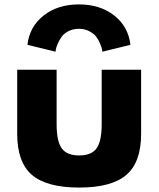

<svg xmlns="http://www.w3.org/2000/svg" viewBox="-20 -826 711 861"><path d="M103 -625Q112.3 -706.1 175.3 -756.1Q238.3 -806.2 334 -806.2Q429.7 -806.2 492.7 -756.1Q555.7 -706.1 564.9 -625L439 -594.2Q438.5 -598.6 437.3 -605.5Q436 -612.3 429 -629.9Q421.9 -647.5 411.6 -661.1Q401.4 -674.8 380.9 -685.8Q360.4 -696.8 334 -696.8Q307.6 -696.8 287.1 -686.3Q266.6 -675.8 256.1 -660.6Q245.6 -645.5 239 -630.4Q232.4 -615.2 230.5 -604.5L229 -594.2ZM57.1 -226.1V-513.2H233.9V-269Q233.9 -192.9 256.8 -160.9Q279.8 -128.9 335 -128.9Q390.1 -128.9 413.1 -160.9Q436 -192.9 436 -269V-513.2H612.8V-226.1Q612.8 -98.1 546.4 -41.5Q480 15.1 335 15.1Q189.9 15.1 123.5 -41.5Q57.1 -98.1 57.1 -226.1Z"/></svg>

Font: Hussar Preview
Style: Bold
Weight: 700
Foundry: Cannot Into Space Fonts, PlusOne Fonts
Version: Version 2.29RC2 "Millennial"